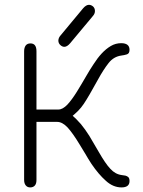

<svg xmlns="http://www.w3.org/2000/svg" viewBox="-20 -788 609 816"><path d="M253.5 -589C253.5 -589 253.5 -589 253.5 -589C247.5 -589 242 -591.5 236.5 -596.5C231 -601.5 228 -608 228 -615.5C228 -615.5 228 -615.5 228 -615.5C228 -619 229 -623 230.5 -627C232 -630.5 234.5 -634 237 -637C237 -637 237 -637 237 -637C237 -637 333 -752.5 333 -752.5C341.5 -762.5 350 -767.5 358 -767.5C358 -767.5 358 -767.5 358 -767.5C364.5 -767.5 370 -765 375.5 -760.5C381 -755.5 383.5 -749 383.5 -741C383.5 -741 383.5 -741 383.5 -741C383.5 -733.5 380.5 -726 374 -719C374 -719 374 -719 374 -719C374 -719 278 -604 278 -604C269.5 -594 261 -589 253.5 -589ZM108.5 8.5C108.5 8.5 108.5 8.5 108.5 8.5C100 8.5 94 5.5 89.5 0C85 -5.5 82.5 -13 82.5 -23.5C82.5 -23.5 82.5 -23.5 82.5 -23.5C82.5 -23.5 82.5 -570 82.5 -570C82.5 -580.5 85 -589 89.5 -595C94 -600.5 100.5 -603.5 109.5 -603.5C109.5 -603.5 109.5 -603.5 109.5 -603.5C126.5 -603.5 135 -592.5 135 -570C135 -570 135 -570 135 -570C135 -570 135 -322.5 135 -322.5C135 -322.5 228 -322.5 228 -322.5C240.5 -322.5 253 -329.5 266.5 -343.5C279.5 -357.5 292.5 -375.5 306 -397C319.5 -418.5 332.5 -441 346 -464C346 -464 346 -464 346 -464C356 -481.5 366.5 -498.5 377.5 -515C388 -531.5 399.5 -547 412 -560.5C424.5 -574 437.5 -584.5 451 -592.5C464.5 -600.5 479.5 -604.5 495 -604.5C495 -604.5 495 -604.5 495 -604.5C518.5 -604.5 530.5 -595 530.5 -576.5C530.5 -576.5 530.5 -576.5 530.5 -576.5C530.5 -566 527 -559.5 519.5 -557C512 -554.5 504 -553 496 -552C496 -552 496 -552 496 -552C474 -549 456 -538.5 441.5 -520C427 -501.5 412 -478.5 396.5 -450C396.5 -450 396.5 -450 396.5 -450C382 -424 370.5 -403 361 -387C351.5 -370.5 343 -357 336 -346.5C328.5 -335.5 321 -326 312.5 -317.5C304 -309 293.5 -299.5 281 -289C281 -289 281 -289 281 -289C281 -289 280.5 -303 280.5 -303C297 -289.5 311 -275.5 323.5 -261C336 -246 348 -229 360 -210C371.5 -191 384.5 -169 399 -143.5C399 -143.5 399 -143.5 399 -143.5C418.5 -109.5 435 -85 449 -70.5C462.5 -55.5 478.5 -46.5 497 -44C497 -44 497 -44 497 -44C502.5 -43.5 508 -42.5 513.5 -41.5C518.5 -40 522.5 -38 526 -34.5C529 -31 530.5 -26 530.5 -18.5C530.5 -18.5 530.5 -18.5 530.5 -18.5C530.5 -0.5 519 8.5 496.5 8.5C496.5 8.5 496.5 8.5 496.5 8.5C472.5 8.5 450 -1 429.5 -20C408.5 -38.5 388.5 -62.5 369 -91C369 -91 369 -91 369 -91C359.5 -106 350.5 -120 343 -133.5C335 -146.5 327 -159.5 319 -173C319 -173 319 -173 319 -173C299.5 -205.5 282 -230 267.5 -246C252.5 -262 237.5 -270 223 -270C223 -270 223 -270 223 -270C223 -270 135 -270 135 -270C135 -270 135 -23.5 135 -23.5C135 -13 133 -5.5 128.5 0C124 5.5 117 8.5 108.5 8.5Z"/></svg>

Font: Jura-Fortis-Regular
Style: Regular
Weight: 500
Designer: Daniel Johnson, Alexei Vanyashin, Mirko Velimirovic
Foundry: Daniel Johnson
Version: ""